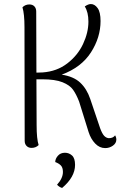

<svg xmlns="http://www.w3.org/2000/svg" viewBox="-20 -721 612 949"><path d="M555 -31Q555 -13 538 -1Q521 11 500 11Q472 11 450.5 -11.5Q429 -34 418 -68L371 -219Q357 -255 341 -277.5Q325 -300 289 -314.5Q253 -329 189 -329H160L161 -103Q161 -34 171 -4Q157 10 136 10Q121 10 111.5 0.5Q102 -9 102 -25L101 -587Q101 -652 91 -685Q105 -699 125 -699Q141 -699 150 -689.5Q159 -680 159 -664L160 -362Q182 -362 191 -363Q261 -368 312.5 -407.5Q364 -447 390.5 -503.5Q417 -560 417 -614Q417 -661 399 -689Q416 -701 429 -701Q448 -701 462.5 -681Q477 -661 477 -617Q477 -536 429.5 -462Q382 -388 285 -352Q344 -343 376.5 -312.5Q409 -282 426 -232L475 -87Q485 -60 495 -49.5Q505 -39 518 -38Q539 -38 549 -52Q555 -42 555 -31ZM262 192Q291 160 291 129Q291 107 280.5 96.5Q270 86 253 80Q253 64 266 49Q279 34 301 34Q321 34 336 47.5Q351 61 351 94Q351 154 287 208Q273 204 262 192Z"/></svg>

Font: Arima Madurai Light
Style: Regular
Weight: 300
Designer: Joana Correia and Natanael Gama
Foundry: NDISCOVER
Version: Version 1.019